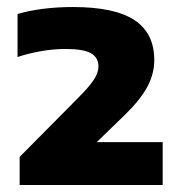

<svg xmlns="http://www.w3.org/2000/svg" viewBox="-20 -459 518 547"><path d="M443.5 -54V68H36V-12L201.5 -179Q234 -211.5 247.2 -231.8Q260.5 -252 260.5 -269.5Q260.5 -295 239.2 -307.2Q218 -319.5 166 -319.5Q131.5 -319.5 94.5 -312.8Q57.5 -306 30 -296.5V-419Q61 -428.5 102.5 -433.8Q144 -439 187.5 -439Q306.5 -439 363 -401.8Q419.5 -364.5 419.5 -288Q419.5 -248.5 399.8 -211.8Q380 -175 336.5 -132.5L255.5 -54Z"/></svg>

Font: Encode Sans Expanded ExtraBold
Style: Regular
Weight: 800
Width: 7
Designer: Multiple Designers
Foundry: Impallari Type
Version: Version 2.000